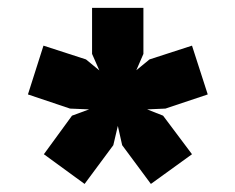

<svg xmlns="http://www.w3.org/2000/svg" viewBox="-20 -743 598 488"><path d="M195 -275.5 91.5 -351 163 -449 206.5 -465 158 -467 51 -503 90.5 -627 198.5 -592 232.5 -564 214 -606V-723H344.5V-606L326.5 -564.5L360 -592L468 -627L508 -503L400.5 -467L354 -465L394.5 -449L468 -351L363.5 -275.5L290.5 -374L279.5 -423L268 -374Z"/></svg>

Font: Overpass ExtraBold
Style: Regular
Weight: 800
Designer: Delve Withrington, Dave Bailey, Thomas Jockin
Foundry: Delve Fonts LLC
Version: Version 4.000; ttfautohint (v1.8.3)